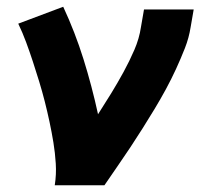

<svg xmlns="http://www.w3.org/2000/svg" viewBox="-20 -548 640 568"><path d="M142 0Q147 -32 145 -64Q143 -96 138 -126.5Q133 -157 126.5 -187.5Q120 -218 112.5 -247.5Q105 -277 96 -306.5Q87 -336 77.5 -365Q68 -394 57.5 -422.5Q47 -451 34 -478L167 -528Q202 -453 227 -373Q252 -293 270 -210Q290 -241 309 -272Q328 -303 345.5 -335Q363 -367 377.5 -400.5Q392 -434 397 -468L406 -520H553L544 -468Q539 -436 527 -405.5Q515 -375 501 -344.5Q487 -314 471 -284.5Q455 -255 437.5 -226Q420 -197 402 -168.5Q384 -140 365.5 -112Q347 -84 327.5 -56Q308 -28 289 0Z"/></svg>

Font: Iosevka SS04 Hv Ex Obl
Style: Regular
Weight: 900
Width: 7
Italic angle: -9°
Monospace: yes
Designer: Belleve Invis
Foundry: Belleve Invis
Version: Version 19.0.0; ttfautohint (v1.8.4)